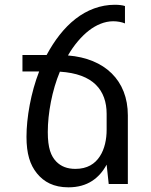

<svg xmlns="http://www.w3.org/2000/svg" viewBox="-20 -780 642 814"><path d="M270 14.2C310.5 14.2 343.8 4.4 370.1 -12.7C396.5 -29.8 416.5 -53.2 432.1 -82L440.9 0H522V-291C522 -365.2 497.6 -425.3 453.6 -468.8C409.7 -512.2 346.2 -538.6 268.1 -544.9C293.5 -588.9 325.7 -626.5 357.4 -650.9C387.2 -673.8 422.9 -689.9 460 -689.9C477.1 -689.9 496.6 -686.5 509.8 -680.7V-754.4C504.4 -756.3 499 -757.3 491.7 -758.3C483.9 -759.3 476.1 -759.8 466.8 -759.8C405.8 -759.8 348.6 -737.8 299.8 -699.7C251 -661.6 210.4 -607.9 177.7 -546.9H75.2V-477.1H146C110.8 -387.2 92.3 -280.3 92.3 -200.2C92.3 -128.9 106.9 -81.5 136.7 -44.9C166 -8.8 207.5 14.2 270 14.2ZM299.8 -64C265.1 -64 238.8 -74.2 218.3 -95.2C196.3 -118.2 182.6 -151.4 182.6 -220.2C182.6 -299.3 200.7 -397 233.9 -476.1C304.7 -471.7 354.5 -452.1 386.2 -420.9C418 -389.6 432.1 -346.7 432.1 -297.4V-229.5C432.1 -189.9 423.8 -148.4 403.3 -117.2C382.8 -85.4 350.1 -64 299.8 -64Z"/></svg>

Font: Hack
Style: Regular
Weight: 400
Monospace: yes
Designer: Christopher Simpkins
Foundry: Christopher Simpkins
Version: Version 2.010